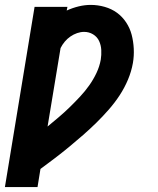

<svg xmlns="http://www.w3.org/2000/svg" viewBox="-25 -558 645 783"><path d="M-5 205 116 -530H250L247 -515Q271 -526 296 -532Q321 -538 345 -538Q374 -538 402 -530Q430 -522 452 -506Q474 -490 489.5 -466.5Q505 -443 512 -416Q519 -389 520.5 -359.5Q522 -330 517 -301Q511 -267 497 -233.5Q483 -200 463 -169.5Q443 -139 418.5 -111Q394 -83 368 -57.5Q342 -32 314 -7.5Q286 17 257.5 40.5Q229 64 199.5 86.5Q170 109 140 131L128 205ZM169 -42Q192 -61 215 -80.5Q238 -100 259.5 -121Q281 -142 301.5 -164Q322 -186 339 -210Q356 -234 368.5 -260.5Q381 -287 386 -315Q389 -334 388 -354Q387 -374 379 -391Q371 -408 354.5 -418Q338 -428 318 -428Q304 -428 289.5 -423Q275 -418 262 -409Q249 -400 239 -388Q229 -376 222 -362Z"/></svg>

Font: Iosevka Curly Slab XBdEx
Style: Italic
Weight: 800
Width: 7
Italic angle: -9°
Monospace: yes
Designer: Belleve Invis
Foundry: Belleve Invis
Version: Version 11.1.0; ttfautohint (v1.8.3)